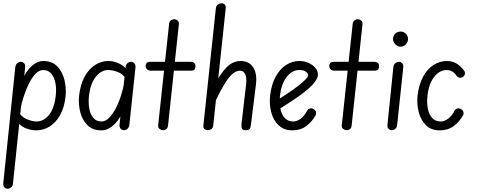

<svg xmlns="http://www.w3.org/2000/svg" viewBox="-41 -792 2912 1168"><path d="M5 356Q-6 356 -14.5 347.5Q-23 339 -21 321L52 -383Q54 -399 64 -407.5Q74 -416 84 -416Q96 -416 105 -408Q114 -400 112 -383L38 324Q37 340 26.5 348Q16 356 5 356ZM179 1Q153 1 123 -9Q93 -19 70 -44L76 -105Q93 -79 124.5 -66Q156 -53 181 -53Q225 -53 257.5 -93.5Q290 -134 298 -210Q303 -249 296.5 -284.5Q290 -320 271.5 -343Q253 -366 222 -366Q197 -366 175 -343Q153 -320 135 -283.5Q117 -247 103.5 -205.5Q90 -164 83 -126L100 -318Q110 -339 123 -357.5Q136 -376 152 -390.5Q168 -405 186 -413Q204 -421 223 -421Q275 -421 306.5 -389Q338 -357 350.5 -308Q363 -259 358 -207Q351 -139 325 -92.5Q299 -46 261 -22.5Q223 1 179 1Z M575 1Q523 1 491.5 -30Q460 -61 447.5 -109Q435 -157 440 -209Q448 -278 473.5 -325Q499 -372 537 -396.5Q575 -421 619 -421Q645 -421 675.5 -409Q706 -397 728 -372L722 -317Q705 -343 674 -354.5Q643 -366 617 -366Q574 -366 541 -324Q508 -282 500 -206Q496 -167 502 -132Q508 -97 526.5 -75Q545 -53 576 -53Q601 -53 623 -75.5Q645 -98 663.5 -133.5Q682 -169 695 -210.5Q708 -252 715 -290L698 -97Q688 -76 675 -58.5Q662 -41 646 -27.5Q630 -14 612.5 -6.5Q595 1 575 1ZM714 0Q702 0 693.5 -8.5Q685 -17 686 -33L723 -384Q725 -400 735 -408Q745 -416 756 -416Q767 -416 776 -407Q785 -398 783 -380L746 -33Q744 -17 734.5 -8.5Q725 0 714 0Z M951 0Q940 0 930 -7.5Q920 -15 921 -29L988 -650Q990 -662 999 -668.5Q1008 -675 1018 -675Q1030 -675 1039.5 -667Q1049 -659 1047 -643L981 -27Q979 -13 970.5 -6.5Q962 0 951 0ZM879 -362Q861 -362 853 -370.5Q845 -379 845 -390Q845 -401 851 -408.5Q857 -416 875 -416H1116Q1134 -416 1141 -408.5Q1148 -401 1148 -390Q1148 -379 1143 -370.5Q1138 -362 1120 -362Z M1223 0Q1212 0 1203.5 -7Q1195 -14 1196 -27L1272 -740Q1274 -757 1284.5 -764.5Q1295 -772 1307 -772Q1318 -772 1326 -764.5Q1334 -757 1332 -740L1256 -27Q1254 -13 1244.5 -6.5Q1235 0 1223 0ZM1454 0Q1435 0 1430.5 -11.5Q1426 -23 1428 -37L1456 -278Q1461 -317 1451 -339.5Q1441 -362 1419 -362Q1382 -362 1344 -310Q1306 -258 1250 -135L1261 -268Q1296 -339 1335 -380Q1374 -421 1423 -421Q1474 -421 1499 -382.5Q1524 -344 1516 -278L1486 -37Q1485 -25 1481 -12.5Q1477 0 1454 0Z M1737 1Q1698 1 1670.5 -17Q1643 -35 1626.5 -65Q1610 -95 1604 -132.5Q1598 -170 1602 -209Q1610 -278 1635.5 -325Q1661 -372 1699 -396.5Q1737 -421 1781 -421Q1810 -421 1835.5 -409.5Q1861 -398 1877 -379.5Q1893 -361 1893 -339Q1893 -316 1870.5 -288.5Q1848 -261 1812 -233Q1776 -205 1735.5 -178.5Q1695 -152 1659 -129L1652 -187Q1679 -204 1710.5 -225Q1742 -246 1770 -267.5Q1798 -289 1815.5 -306.5Q1833 -324 1833 -334Q1833 -345 1820 -355.5Q1807 -366 1779 -366Q1736 -366 1703 -324Q1670 -282 1662 -206Q1658 -167 1664.5 -132Q1671 -97 1690.5 -75Q1710 -53 1743 -53Q1766 -53 1789 -70.5Q1812 -88 1828 -120Q1833 -129 1844.5 -132Q1856 -135 1867 -128Q1878 -122 1881 -111Q1884 -100 1879 -91Q1857 -51 1822 -25Q1787 1 1737 1Z M2068 0Q2057 0 2047 -7.5Q2037 -15 2038 -29L2105 -650Q2107 -662 2116 -668.5Q2125 -675 2135 -675Q2147 -675 2156.5 -667Q2166 -659 2164 -643L2098 -27Q2096 -13 2087.5 -6.5Q2079 0 2068 0ZM1996 -362Q1978 -362 1970 -370.5Q1962 -379 1962 -390Q1962 -401 1968 -408.5Q1974 -416 1992 -416H2233Q2251 -416 2258 -408.5Q2265 -401 2265 -390Q2265 -379 2260 -370.5Q2255 -362 2237 -362Z M2343 0Q2331 0 2322.5 -8.5Q2314 -17 2316 -33L2352 -384Q2354 -400 2364 -408Q2374 -416 2386 -416Q2397 -416 2405.5 -407Q2414 -398 2412 -380L2375 -33Q2374 -17 2364 -8.5Q2354 0 2343 0ZM2396 -508Q2379 -508 2364.5 -522Q2350 -536 2350 -555Q2350 -574 2363.5 -587Q2377 -600 2396 -600Q2414 -600 2427.5 -587.5Q2441 -575 2441 -555Q2441 -536 2428 -522Q2415 -508 2396 -508Z M2634 1Q2582 1 2550.5 -30Q2519 -61 2506.5 -109Q2494 -157 2499 -209Q2507 -278 2532.5 -325Q2558 -372 2596 -396.5Q2634 -421 2678 -421Q2714 -421 2741 -402.5Q2768 -384 2785 -358Q2789 -351 2786.5 -340Q2784 -329 2773 -323Q2761 -317 2751.5 -320Q2742 -323 2737 -330Q2728 -345 2712.5 -355.5Q2697 -366 2676 -366Q2633 -366 2600 -324Q2567 -282 2559 -206Q2555 -167 2561.5 -132Q2568 -97 2587.5 -75Q2607 -53 2640 -53Q2663 -53 2686 -70.5Q2709 -88 2725 -120Q2730 -129 2741.5 -132Q2753 -135 2764 -128Q2775 -122 2778 -111Q2781 -100 2776 -91Q2754 -51 2719 -25Q2684 1 2634 1Z"/></svg>

Font: Edu SA Beginner
Style: Regular
Weight: 400
Designer: Tina and Corey Anderson
Foundry: Google for Education
Version: Version 1.003